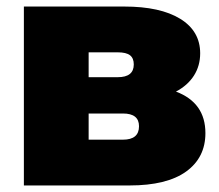

<svg xmlns="http://www.w3.org/2000/svg" viewBox="-20 -567 669 587"><path d="M608 -160C608 -222 578 -264.3 518 -287C542 -299.7 560.3 -316 573 -336C585.7 -356 592 -378.7 592 -404C592 -449.3 571.7 -484.5 531 -509.5C490.3 -534.5 433.3 -547 360 -547H53V0H376C452 0 509.7 -14.2 549 -42.5C588.3 -70.8 608 -110 608 -160ZM251 -331V-407H340C357.3 -407 369.8 -404 377.5 -398C385.2 -392 389 -382.7 389 -370C389 -344 372.7 -331 340 -331ZM405 -181C405 -153.7 388.7 -140 356 -140H251V-220H356C388.7 -220 405 -207 405 -181Z"/></svg>

Font: Montserrat Custom Black
Style: Regular
Weight: 900
Designer: Julieta Ulanovsky
Foundry: Julieta Ulanovsky
Version: Version 7.200